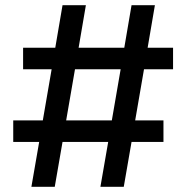

<svg xmlns="http://www.w3.org/2000/svg" viewBox="-20 -720 718 740"><path d="M367 0 397 -173H221L191 0H101L131 -173H31V-256H145L179 -453H69V-536H193L221 -700H311L283 -536H459L487 -700H577L549 -536H647V-453H535L501 -256H610V-173H487L457 0ZM411 -256 445 -453H269L235 -256Z"/></svg>

Font: Our Lexend
Style: Regular
Weight: 400
Designer: Bonnie Shaver-Troup, Thomas Jockin
Foundry: Lexend
Version: Version 1.007